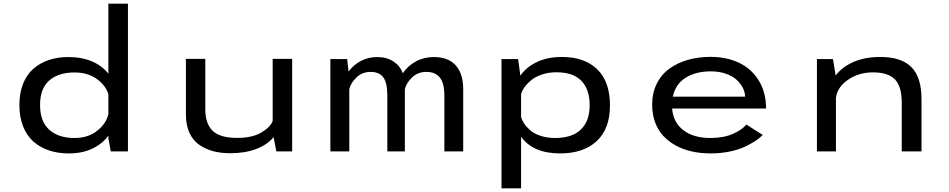

<svg xmlns="http://www.w3.org/2000/svg" viewBox="-20 -820 5140 1040"><path d="M349.5 -511Q424 -511 479.2 -487Q534.5 -463 567 -420.5V-800H673V0H580L567 -71V-85.5Q534.5 -40.5 480 -14.8Q425.5 11 352 11Q293.5 11 245.2 -5.2Q197 -21.5 161 -53.2Q125 -85 105 -135.5Q85 -186 85 -251Q85 -316 105 -366.2Q125 -416.5 161 -447.8Q197 -479 244.5 -495Q292 -511 349.5 -511ZM384 -72.5Q456 -72.5 505.2 -110.8Q554.5 -149 567 -201.5V-309Q553 -357.5 504 -392.5Q455 -427.5 384 -427.5Q296 -427.5 246.5 -383.8Q197 -340 197 -251Q197 -162 246.8 -117.2Q296.5 -72.5 384 -72.5Z M1226.5 10Q1177 10 1136 -0.8Q1095 -11.5 1060.5 -34.8Q1026 -58 1006.5 -100Q987 -142 987 -199.5V-501H1092V-228Q1092 -150.5 1131.5 -111.8Q1171 -73 1265.5 -73Q1345.5 -73 1394.8 -101.8Q1444 -130.5 1457 -164.5V-501H1562.5V0H1477L1462 -77.5Q1429 -36.5 1368.5 -13.2Q1308 10 1226.5 10Z M1769.5 0V-500H1860.5L1868 -432.5Q1894.5 -468.5 1934.8 -489.8Q1975 -511 2023 -511Q2074.5 -511 2110.5 -487.5Q2146.5 -464 2162 -423.5Q2189 -463.5 2232.5 -487.2Q2276 -511 2329.5 -511Q2408.5 -511 2448.8 -465.5Q2489 -420 2489 -339V0H2387V-302Q2387 -368.5 2362.8 -399.5Q2338.5 -430.5 2289.5 -430.5Q2243 -430.5 2211.8 -400.5Q2180.5 -370.5 2173 -336.5V0H2078V-302.5Q2078 -370 2056.8 -400.2Q2035.5 -430.5 1987.5 -430.5Q1941.5 -430.5 1910.8 -400.5Q1880 -370.5 1872 -337.5V0Z M2696.5 -500H2786.5L2798.5 -410Q2830.5 -456.5 2888 -484Q2945.5 -511.5 3024.5 -511.5Q3146.5 -511.5 3215.2 -444.5Q3284 -377.5 3284 -249.5Q3284 -122 3212 -55.5Q3140 11 3014 11Q2867 11 2802.5 -79.5V200H2696.5ZM2994 -428.5Q2951.5 -428.5 2915.8 -416.5Q2880 -404.5 2857.5 -385.8Q2835 -367 2821.2 -347.8Q2807.5 -328.5 2802.5 -310V-186.5Q2807.5 -168 2819.8 -149.8Q2832 -131.5 2853.2 -113.2Q2874.5 -95 2909.5 -83.8Q2944.5 -72.5 2987 -72.5Q3079 -72.5 3126.5 -118.5Q3174 -164.5 3174 -249.5Q3174 -335.5 3129.5 -382Q3085 -428.5 2994 -428.5Z M4111.5 -89Q4096 -73 4073 -57.5Q4050 -42 4015.2 -25.5Q3980.5 -9 3931.8 1Q3883 11 3828.5 11Q3775 11 3727.8 0.5Q3680.5 -10 3641 -31.5Q3601.5 -53 3572.8 -84Q3544 -115 3528.2 -158.2Q3512.5 -201.5 3512.5 -253Q3512.5 -317 3537.8 -367.2Q3563 -417.5 3606.8 -448.8Q3650.5 -480 3707 -496Q3763.5 -512 3828.5 -512Q3915 -512 3982.5 -480.2Q4050 -448.5 4089.8 -384.2Q4129.5 -320 4129.5 -232H3620.5Q3627 -156.5 3681.8 -114.5Q3736.5 -72.5 3828.5 -72.5Q3899 -72.5 3950 -95Q4001 -117.5 4022.5 -145.5ZM3830 -433.5Q3749.5 -433.5 3694.2 -399.2Q3639 -365 3624.5 -296.5H4016Q4015.5 -320.5 4003.8 -344Q3992 -367.5 3970 -387.8Q3948 -408 3911.5 -420.8Q3875 -433.5 3830 -433.5Z M4405 0V-500H4492L4506.5 -411Q4542 -458 4604 -484.8Q4666 -511.5 4748 -511.5Q4862.5 -511.5 4917 -456.2Q4971.5 -401 4971.5 -283V0H4864.5V-263.5Q4864.5 -351.5 4827.8 -389.8Q4791 -428 4708 -428Q4632 -428 4573.8 -388.2Q4515.5 -348.5 4508 -290V0Z"/></svg>

Font: League Mono Wide
Style: Regular
Weight: 400
Width: 8
Designer: Tyler Finck
Foundry: The League of Moveable Type / Tyler Finck
Version: Version 2.210